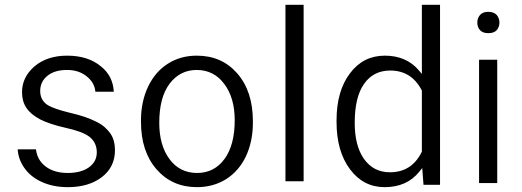

<svg xmlns="http://www.w3.org/2000/svg" viewBox="-20 -770 2175 800"><path d="M349.1 -71.8C327.1 -56.6 297.9 -49.3 262.7 -49.3C224.1 -49.3 192.4 -58.6 168.5 -77.6C146 -95.2 133.3 -118.7 129.9 -147.9H53.7C55.2 -121.1 64 -95.7 80.1 -72.3C97.7 -46.4 122.1 -26.4 153.3 -12.2C185.1 2.4 221.2 9.8 262.7 9.8C321.3 9.8 368.7 -4.4 405.3 -32.7C440.9 -60.5 459 -97.7 459 -143.6C459 -171.4 453.1 -194.8 439.9 -213.9C426.3 -232.4 408.7 -250 380.4 -263.2C353 -277.3 316.9 -289.6 272.5 -299.8C226.1 -311 194.8 -321.8 176.8 -333.5C157.2 -346.7 147.5 -366.2 147.5 -391.1C147.5 -417 157.7 -438.5 178.2 -454.6C198.2 -470.7 225.1 -478.5 259.8 -478.5C293.5 -478.5 321.8 -468.8 343.8 -449.7C364.3 -432.6 375.5 -411.6 377.4 -387.7H454.1C452.1 -429.7 435.1 -465.8 400.9 -493.2C365.2 -522.9 318.4 -538.1 259.8 -538.1C204.6 -538.1 159.2 -523.4 124 -493.7C89.4 -463.9 71.8 -428.2 71.8 -386.2C71.8 -360.8 77.6 -338.9 89.8 -320.8C101.6 -302.7 121.1 -286.6 146.5 -272.9C172.9 -259.3 208.5 -247.6 253.9 -237.3C300.3 -227.1 333.5 -214.8 352.5 -200.2C372.6 -184.6 383.3 -162.6 383.3 -135.3C383.3 -108.9 372.1 -87.9 349.1 -71.8Z M567.4 -262.7C567.4 -180.2 588.9 -114.3 632.3 -64.5C675.3 -15.1 731.4 9.8 800.8 9.8C893.1 9.8 966.3 -37.6 1004.9 -119.1C1023.9 -160.2 1033.7 -206.5 1033.7 -258.3V-264.6C1033.7 -347.7 1012.2 -414.1 968.8 -463.9C925.8 -513.2 870.1 -538.1 799.8 -538.1C754.4 -538.1 714.4 -526.9 679.2 -504.4C609.4 -460.4 567.4 -373 567.4 -269ZM686 -420.4C714.8 -459 752.9 -478.5 799.8 -478.5C847.2 -478.5 886.7 -458.5 915 -419.4C943.8 -381.3 958 -330.1 958 -269C958 -200.2 943.8 -147 916 -108.4C887.2 -68.8 849.1 -49.3 800.8 -49.3C753.4 -49.3 713.9 -68.8 686 -107.4C657.7 -145.5 643.6 -195.8 643.6 -258.3C643.6 -328.1 657.7 -382.3 686 -420.4Z M1169.4 -750V-14.6H1245.1V-750Z M1382.3 -261.7C1382.3 -180.2 1400.9 -114.7 1438.5 -64.5C1475.6 -15.1 1523.4 9.8 1582.5 9.8C1644.5 9.8 1692.9 -11.7 1727.5 -55.2L1739.3 -69.8L1744.6 0H1813.5V-750H1737.8V-461.9L1725.1 -477.1C1690.4 -517.6 1643.1 -538.1 1583.5 -538.1C1523.4 -538.1 1475.1 -513.7 1438.5 -464.8C1400.9 -415.5 1382.3 -350.1 1382.3 -268.6ZM1496.6 -419.9C1522.5 -457.5 1559.1 -476.1 1606 -476.1C1665 -476.1 1708.5 -448.7 1736.8 -394.5L1737.8 -393.1V-137.7L1736.8 -136.2C1709 -80.1 1665 -52.2 1605 -52.2C1558.6 -52.2 1522.9 -70.8 1496.6 -107.9C1470.7 -144.5 1458 -194.3 1458 -258.3C1458 -329.1 1470.7 -383.3 1496.6 -419.9Z M1976.1 -521V-7.3H2051.8V-521ZM1980.5 -644C1987.8 -636.2 1999 -631.8 2014.6 -631.8C2029.8 -631.8 2041.5 -635.7 2049.3 -644C2064.9 -661.1 2064.9 -690.4 2049.3 -708C2041.5 -716.3 2029.8 -720.7 2014.6 -720.7C1999 -720.7 1987.8 -716.3 1980.5 -708C1972.7 -699.2 1968.8 -689 1968.8 -675.8C1968.8 -662.6 1972.7 -652.3 1980.5 -644Z"/></svg>

Font: Shabnam Light
Style: Regular
Weight: 300
Foundry: DejaVu fonts team - Redesigned by Saber Rastikerdar - Based on Vazir font
Version: Version 5.0.1